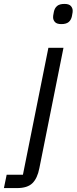

<svg xmlns="http://www.w3.org/2000/svg" viewBox="-107 -760 391 980"><path d="M10 132 140 -516H217L94 98Q84 150 58.5 175Q33 200 -20 200H-87L-73 132ZM206 -637Q183 -637 173.5 -647.5Q164 -658 164 -672Q164 -675 164.5 -680.5Q165 -686 168 -700Q172 -719 184.5 -729.5Q197 -740 222 -740Q245 -740 254.5 -729.5Q264 -719 264 -705Q264 -702 263.5 -696.5Q263 -691 260 -677Q256 -658 243.5 -647.5Q231 -637 206 -637Z"/></svg>

Font: IBM Plex Sans Var
Style: Italic
Weight: 400
Italic angle: -11.31°
Designer: Mike Abbink, Paul van der Laan, Pieter van Rosmalen
Foundry: Bold Monday
Version: Version 1.001